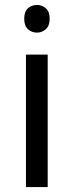

<svg xmlns="http://www.w3.org/2000/svg" viewBox="-20 -757 298 777"><path d="M173 -536V0H85V-536ZM130 -737Q150 -737 165.5 -723.5Q181 -710 181 -681Q181 -653 165.5 -639Q150 -625 130 -625Q108 -625 93 -639Q78 -653 78 -681Q78 -710 93 -723.5Q108 -737 130 -737Z"/></svg>

Font: telugu15
Style: Book
Weight: 400
Designer: Jelle Bosma - Monotype Design Team
Foundry: Monotype Imaging Inc.
Version: Version 2.003